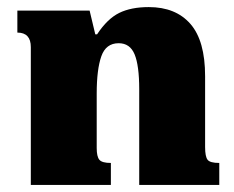

<svg xmlns="http://www.w3.org/2000/svg" viewBox="-20 -522 661 542"><path d="M599 0H373V-270Q373 -337 360 -368.5Q347 -400 315 -400Q279 -400 266 -363Q253 -326 253 -258V-104Q253 -80 260.5 -71Q268 -62 293 -62V0H67V-389Q67 -430 29 -430V-492H233L249 -425H254Q283 -469 316.5 -485.5Q350 -502 400 -502Q476 -502 517.5 -454.5Q559 -407 559 -307V-107Q559 -80 566 -71Q573 -62 599 -62Z"/></svg>

Font: Noto Serif Armenian Black
Style: Regular
Weight: 900
Designer: Monotype Design team
Foundry: Monotype Imaging Inc.
Version: Version 1.000